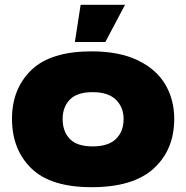

<svg xmlns="http://www.w3.org/2000/svg" viewBox="-20 -770 776 800"><path d="M30 -275Q30 -400 110.5 -478Q191 -556 362 -556Q477 -556 554.5 -518.5Q632 -481 669 -417.5Q706 -354 706 -275Q706 -146 620.5 -68Q535 10 362 10Q191 10 110.5 -68.5Q30 -147 30 -275ZM495 -274Q495 -323 463 -354.5Q431 -386 366 -386Q301 -386 271 -355Q241 -324 241 -274Q241 -222 271 -191Q301 -160 366 -160Q431 -160 463 -191Q495 -222 495 -274ZM419 -595H292L316 -750H501Z"/></svg>

Font: Mantou Sans
Style: Regular
Weight: 400
Designer: Mant0u / artakana
Foundry: Mant0u / artakana
Version: Version 1.001;October 22, 2023;FontCreator 14.0.0.2901 64-bi